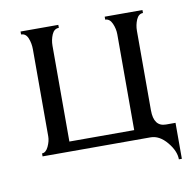

<svg xmlns="http://www.w3.org/2000/svg" viewBox="-63 -484 640 636"><g transform="rotate(-10 256.5 -166.0)"><path d="M467 -33H499V88H489Q489 60 464 30Q439 0 409 0H46V-10Q59 -10 67.5 -28Q76 -46 76 -62V-355Q76 -375 69 -392.5Q62 -410 46 -410V-420H173V-410Q157 -410 149.5 -392.5Q142 -375 142 -355V-33H360V-355Q360 -374 352 -392Q344 -410 329 -410V-420H456V-410Q441 -410 433.5 -392.5Q426 -375 426 -355V-88Q426 -33 467 -33Z"/></g></svg>

Font: Forum
Style: Regular
Weight: 400
Designer: Denis Masharov
Foundry: Denis Masharov
Version: Version 1.000